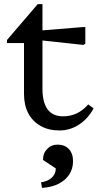

<svg xmlns="http://www.w3.org/2000/svg" viewBox="-20 -624 490 936"><path d="M270 12Q217 12 178 -10Q139 -32 118 -71.5Q97 -111 97 -166V-469L140 -414H14V-429L164 -604H187V-192Q187 -125 212 -91Q237 -57 288 -57Q360 -57 410 -115L436 -96Q411 -47 366.5 -17.5Q322 12 270 12ZM387 -405 174 -428V-475L384 -492H396V-411ZM185 292 180 265Q213 260 232.5 242Q252 224 252 197L190 156V151Q190 122 210.5 101.5Q231 81 260 81Q295 81 315.5 102.5Q336 124 336 162Q336 199 317.5 227Q299 255 265.5 272Q232 289 185 292Z"/></svg>

Font: Platypi Light
Style: Regular
Weight: 300
Designer: David Sargent
Foundry: Bolt Cutter Type
Version: Version 1.200